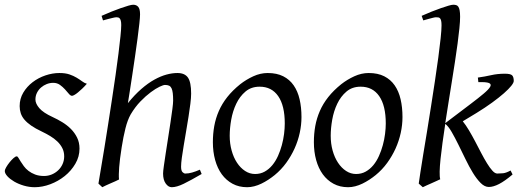

<svg xmlns="http://www.w3.org/2000/svg" viewBox="-22 -762 2166 802"><path d="M340.8 -412.1Q331.1 -400.9 321.5 -391.8Q312 -382.8 303.7 -376Q295.4 -369.1 288.8 -365.5Q282.2 -361.8 278.8 -361.8Q272.5 -361.8 265.4 -370.4Q258.3 -378.9 249.3 -388.9Q240.2 -398.9 228.3 -407.5Q216.3 -416 200.2 -416Q186.5 -416 173.3 -410.9Q160.2 -405.8 149.7 -396.7Q139.2 -387.7 132.6 -374.8Q126 -361.8 126 -346.2Q126 -329.1 142.3 -310.1Q158.7 -291 198.2 -272.9Q218.3 -263.7 238.3 -251.5Q258.3 -239.3 274.2 -223.4Q290 -207.5 300 -187.3Q310.1 -167 310.1 -141.1Q310.1 -107.4 292.7 -77.9Q275.4 -48.3 248.3 -26.6Q221.2 -4.9 188 7.6Q154.8 20 123 20Q100.1 20 77.6 13.4Q55.2 6.8 37.6 -3.4Q20 -13.7 9 -25.6Q-2 -37.6 -2 -47.9Q-2 -53.2 3.9 -63.5Q9.8 -73.7 17.8 -83.7Q25.9 -93.8 34.2 -101.3Q42.5 -108.9 47.9 -108.9Q51.3 -108.9 54.9 -102.8Q58.6 -96.7 64.2 -87.6Q69.8 -78.6 77.6 -67.9Q85.4 -57.1 97.2 -48.1Q108.9 -39.1 124.8 -33Q140.6 -26.9 162.1 -26.9Q179.2 -26.9 194.6 -33.4Q210 -40 221.4 -51Q232.9 -62 239.5 -76.9Q246.1 -91.8 246.1 -108.9Q246.1 -127.9 238.3 -143.3Q230.5 -158.7 217.5 -171.1Q204.6 -183.6 187.5 -193.8Q170.4 -204.1 151.9 -212.9Q126 -225.1 108.4 -237.3Q90.8 -249.5 80.1 -262.2Q69.3 -274.9 64.7 -289.1Q60.1 -303.2 60.1 -318.8Q60.1 -349.6 75.2 -375Q90.3 -400.4 114.3 -418.7Q138.2 -437 167.7 -447Q197.3 -457 226.1 -457Q251 -457 268.1 -451.2Q285.2 -445.3 298.1 -437.5Q311 -429.7 320.8 -422.4Q330.6 -415 340.8 -412.1Z M820.3 -35.2Q774.9 -8.8 745.4 5.6Q715.8 20 695.3 20Q681.2 20 670.2 4.6Q659.2 -10.7 659.2 -37.1Q659.2 -45.9 662.4 -68.6Q665.5 -91.3 670.2 -121.6Q674.8 -151.9 680.2 -186Q685.5 -220.2 690.2 -251Q694.8 -281.7 698 -306.2Q701.2 -330.6 701.2 -341.8Q701.2 -360.4 699.7 -372.8Q698.2 -385.3 694.6 -393.1Q690.9 -400.9 684.3 -404.1Q677.7 -407.2 667 -407.2Q660.6 -407.2 644.5 -399.7Q628.4 -392.1 607.7 -376.7Q586.9 -361.3 564.7 -338.4Q542.5 -315.4 523.9 -284.2Q510.7 -260.7 502 -225.8Q493.2 -190.9 486.3 -147Q481.9 -120.1 479.5 -99.6Q477.1 -79.1 475.8 -63.2Q474.6 -47.4 474.4 -34.9Q474.1 -22.5 475.1 -12.2Q468.8 -8.8 459.2 -4.6Q449.7 -0.5 439.7 3.9Q429.7 8.3 420.4 12.5Q411.1 16.6 405.3 20L389.2 4.9Q393.6 -21.5 400.1 -60.3Q406.7 -99.1 414.3 -145.8Q421.9 -192.4 429.9 -244.1Q438 -295.9 445.8 -347.4Q453.6 -398.9 460.7 -448Q467.8 -497.1 472.9 -538.3Q478 -579.6 481.2 -610.6Q484.4 -641.6 484.4 -657.2Q484.4 -668.5 482.7 -675Q481 -681.6 478.3 -684.8Q475.6 -688 471.9 -689Q468.3 -689.9 464.4 -689.9Q459.5 -689.9 450.4 -687.7Q441.4 -685.5 431.6 -683.1Q420.4 -680.2 408.2 -676.8L402.3 -695.8Q422.9 -705.1 443.6 -713.4Q464.4 -721.7 482.4 -728Q500.5 -734.4 514.2 -738.3Q527.8 -742.2 534.2 -742.2Q547.9 -742.2 555.4 -733.4Q563 -724.6 563 -702.1Q563 -690.4 560.1 -663.3Q557.1 -636.2 552.5 -601.1Q547.9 -565.9 542 -525.9Q536.1 -485.8 530.5 -448.5Q524.9 -411.1 520 -379.9Q515.1 -348.6 512.2 -331.1Q540.5 -366.2 568.4 -390.4Q596.2 -414.6 622.6 -429.2Q648.9 -443.8 673.1 -450.4Q697.3 -457 719.2 -457Q750 -457 763.2 -437.7Q776.4 -418.5 776.4 -371.1Q776.4 -354 773.2 -328.6Q770 -303.2 765.4 -273.9Q760.7 -244.6 755.4 -213.4Q750 -182.1 745.4 -154.1Q740.7 -126 737.5 -102.8Q734.4 -79.6 734.4 -65.9Q734.4 -49.3 740.2 -43.2Q746.1 -37.1 752 -37.1Q765.6 -37.1 780.3 -41.3Q794.9 -45.4 813 -53.2Z M1167.5 -246.1Q1167.5 -320.8 1140.1 -360.4Q1112.8 -399.9 1062.5 -399.9Q1027.3 -399.9 1003.4 -379.6Q979.5 -359.4 964.8 -328.6Q950.2 -297.9 943.8 -262Q937.5 -226.1 937.5 -194.8Q937.5 -162.1 945.6 -133.1Q953.6 -104 968 -82.3Q982.4 -60.5 1001.7 -47.9Q1021 -35.2 1043.5 -35.2Q1065.9 -35.2 1083.7 -45.2Q1101.6 -55.2 1115.5 -72Q1129.4 -88.9 1139.2 -110.6Q1148.9 -132.3 1155.3 -155.8Q1161.6 -179.2 1164.6 -202.6Q1167.5 -226.1 1167.5 -246.1ZM1237.3 -272.9Q1237.3 -240.2 1230 -206.8Q1222.7 -173.3 1208.5 -141.8Q1194.3 -110.4 1173.6 -81.8Q1152.8 -53.2 1125.5 -30.8Q1112.8 -20.5 1098.6 -11.2Q1084.5 -2 1069.8 5.1Q1055.2 12.2 1040 16.1Q1024.9 20 1010.3 20Q976.1 20 949.5 5.6Q922.9 -8.8 904.5 -33.9Q886.2 -59.1 876.7 -93.5Q867.2 -127.9 867.2 -168Q867.2 -203.1 873 -235.6Q878.9 -268.1 892.1 -298.3Q905.3 -328.6 927.2 -356.4Q949.2 -384.3 981.4 -410.2Q1006.3 -429.7 1036.1 -443.4Q1065.9 -457 1096.2 -457Q1134.3 -457 1161.1 -443.4Q1188 -429.7 1204.8 -405.3Q1221.7 -380.9 1229.5 -347.2Q1237.3 -313.5 1237.3 -272.9Z M1589.4 -246.1Q1589.4 -320.8 1562 -360.4Q1534.7 -399.9 1484.4 -399.9Q1449.2 -399.9 1425.3 -379.6Q1401.4 -359.4 1386.7 -328.6Q1372.1 -297.9 1365.7 -262Q1359.4 -226.1 1359.4 -194.8Q1359.4 -162.1 1367.4 -133.1Q1375.5 -104 1389.9 -82.3Q1404.3 -60.5 1423.6 -47.9Q1442.9 -35.2 1465.3 -35.2Q1487.8 -35.2 1505.6 -45.2Q1523.4 -55.2 1537.4 -72Q1551.3 -88.9 1561 -110.6Q1570.8 -132.3 1577.1 -155.8Q1583.5 -179.2 1586.4 -202.6Q1589.4 -226.1 1589.4 -246.1ZM1659.2 -272.9Q1659.2 -240.2 1651.9 -206.8Q1644.5 -173.3 1630.4 -141.8Q1616.2 -110.4 1595.5 -81.8Q1574.7 -53.2 1547.4 -30.8Q1534.7 -20.5 1520.5 -11.2Q1506.3 -2 1491.7 5.1Q1477.1 12.2 1461.9 16.1Q1446.8 20 1432.1 20Q1397.9 20 1371.3 5.6Q1344.7 -8.8 1326.4 -33.9Q1308.1 -59.1 1298.6 -93.5Q1289.1 -127.9 1289.1 -168Q1289.1 -203.1 1294.9 -235.6Q1300.8 -268.1 1314 -298.3Q1327.1 -328.6 1349.1 -356.4Q1371.1 -384.3 1403.3 -410.2Q1428.2 -429.7 1458 -443.4Q1487.8 -457 1518.1 -457Q1556.2 -457 1583 -443.4Q1609.9 -429.7 1626.7 -405.3Q1643.6 -380.9 1651.4 -347.2Q1659.2 -313.5 1659.2 -272.9Z M1899.9 -691.9Q1899.9 -672.9 1897 -644.3Q1894 -615.7 1889.4 -580.1Q1884.8 -544.4 1878.4 -503.7Q1872.1 -462.9 1865.2 -419.9Q1858.4 -377 1851.3 -333Q1844.2 -289.1 1837.9 -247.6L1942.9 -327.1Q1976.6 -352.5 1998 -370.6Q2019.5 -388.7 2025.6 -399.7Q2031.7 -410.6 2020.3 -415.3Q2008.8 -419.9 1976.1 -418.9L1974.1 -438Q2002.9 -441.9 2029.5 -448Q2056.2 -454.1 2086.9 -454.1Q2110.4 -454.1 2117.2 -447.3Q2124 -440.4 2124 -423.8Q2124 -416.5 2113.5 -403.3Q2103 -390.1 2082.8 -372.3Q2062.5 -354.5 2033.7 -333.5Q2004.9 -312.5 1968.3 -290L1911.1 -255.4Q1923.8 -239.7 1937 -217.5Q1950.2 -195.3 1962.9 -171.1Q1975.6 -147 1988 -123Q2000.5 -99.1 2012.2 -80.1Q2023.9 -61 2034.7 -49.1Q2045.4 -37.1 2055.2 -37.1Q2066.4 -37.1 2079.3 -38.3Q2092.3 -39.6 2110.8 -49.8L2119.1 -33.2Q2086.9 -5.9 2062.7 6.6Q2038.6 19 2020 19Q2002.4 19 1985.8 2.4Q1969.2 -14.2 1953.4 -40Q1937.5 -65.9 1922.4 -97.2Q1907.2 -128.4 1892.8 -157.7Q1878.4 -187 1864.7 -210.7Q1851.1 -234.4 1837.9 -244.6Q1831.5 -203.1 1826.4 -165.5Q1821.3 -127.9 1818.1 -97.4Q1814.9 -66.9 1814.5 -45.2Q1814 -23.4 1816.9 -13.2Q1810.1 -9.8 1800 -5.4Q1790 -1 1779.8 3.7Q1769.5 8.3 1759.8 12.5Q1750 16.6 1744.1 20L1727.1 4.9Q1729 -9.3 1733.9 -41.3Q1738.8 -73.2 1745.8 -116.5Q1752.9 -159.7 1761.5 -211.4Q1770 -263.2 1778.3 -316.9Q1786.6 -370.6 1794.7 -423.3Q1802.7 -476.1 1808.8 -521.5Q1814.9 -566.9 1818.6 -602.1Q1822.3 -637.2 1822.3 -655.8Q1822.3 -668 1820.8 -674.8Q1819.3 -681.6 1816.4 -685.1Q1813.5 -688.5 1809.1 -689.2Q1804.7 -689.9 1798.8 -689.9Q1794.9 -689.9 1786.1 -687.7Q1777.3 -685.5 1768.6 -683.1Q1758.3 -680.2 1746.1 -676.8L1739.3 -695.8Q1759.8 -705.1 1780.8 -713.4Q1801.8 -721.7 1819.8 -728Q1837.9 -734.4 1851.6 -738.3Q1865.2 -742.2 1871.1 -742.2Q1877.9 -742.2 1883.3 -740.7Q1888.7 -739.3 1892.3 -734.1Q1896 -729 1897.9 -719Q1899.9 -709 1899.9 -691.9Z"/></svg>

Font: Gentium Plus Viet
Style: Italic
Weight: 400
Italic angle: -8°
Designer: J. Victor Gaultney, Annie Olsen, Iska Routamaa, Becca Hirsbrunner
Foundry: SIL International
Version: Version 5.000